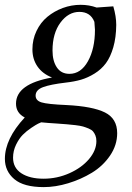

<svg xmlns="http://www.w3.org/2000/svg" viewBox="-48 -472 546 793"><path d="M-27.8 184.1Q-27.8 101.6 54.2 13.2Q18.1 -5.4 18.1 -43.9Q18.1 -125.5 167 -151.9Q127.9 -167 106.9 -197.3Q85.9 -227.5 85.9 -268.1Q85.9 -309.1 102.8 -344.2Q119.6 -379.4 147.7 -402.6Q175.8 -425.8 211.4 -439Q247.1 -452.1 285.2 -452.1Q319.8 -452.1 351.1 -440.9L419.9 -445.8Q432.1 -404.3 432.1 -369.1Q431.6 -316.9 419.9 -276.6Q408.2 -236.3 389.4 -210.9Q370.6 -185.5 342.5 -168.2Q314.5 -150.9 286.6 -142.8Q258.8 -134.8 224.1 -130.9Q160.6 -123.5 129.9 -112.1Q99.1 -100.6 99.1 -77.1Q99.1 -56.6 123.5 -49.1Q147.9 -41.5 227.1 -38.1Q334.5 -32.7 385.3 -7.6Q436 17.6 436 78.1Q436 127.4 406.5 170.7Q377 213.9 331.5 241.5Q286.1 269 233.6 284.9Q181.2 300.8 132.8 300.8Q49.8 300.8 11 267.8Q-27.8 234.9 -27.8 184.1ZM5.9 179.2Q5.9 221.2 40.3 243.7Q74.7 266.1 131.8 266.1Q188 266.1 238.8 243.4Q289.6 220.7 319.8 184.8Q350.1 148.9 350.1 110.8Q350.1 97.7 346.2 87.9Q342.3 78.1 336.4 71Q330.6 64 318.1 58.8Q305.7 53.7 294.9 50.5Q284.2 47.4 263.7 44.9Q243.2 42.5 228 41.3Q212.9 40 185.1 38.1Q150.9 36.1 122.1 33.2Q117.2 35.2 109.4 38.8Q101.6 42.5 81.5 55.9Q61.5 69.3 46.1 84.7Q30.8 100.1 18.3 125.7Q5.9 151.4 5.9 179.2ZM168.9 -263.2Q168.9 -220.2 186.8 -193.6Q204.6 -167 238.8 -167Q286.1 -167 315.2 -219Q344.2 -271 344.2 -349.1Q344.2 -353.5 341.8 -381.8Q325.7 -422.9 279.8 -422.9Q234.4 -422.9 201.7 -378.7Q168.9 -334.5 168.9 -263.2Z"/></svg>

Font: Dihjauti S
Style: Bold Italic
Weight: 700
Italic angle: -9°
Designer: T. Christopher White
Version: Version 3.0.0